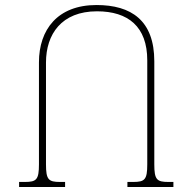

<svg xmlns="http://www.w3.org/2000/svg" viewBox="-20 -744 769 764"><path d="M650 -20C604 -20 594 -29 594 -90V-500C594 -663 502 -724 364 -724C209 -724 135 -626 135 -496V-90C135 -29 125 -20 79 -20H56V0H239V-20H219C173 -20 163 -29 163 -90V-495C163 -608 225 -699 366 -699C490 -699 566 -638 566 -504V-90C566 -29 556 -20 510 -20H487V0H670V-20Z"/></svg>

Font: Noto Serif Georgian Thin
Style: Regular
Weight: 100
Designer: Monotype Design Team, Akaki Razmadze
Foundry: Google LLC
Version: Version 2.003